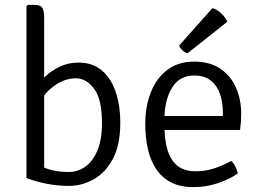

<svg xmlns="http://www.w3.org/2000/svg" viewBox="-20 -755 1066 787"><path d="M161 -25H88.5V-729L94.5 -735H121.5Q146.5 -735 153.8 -722.2Q161 -709.5 161 -684.5ZM473 -251.5Q473 -160.5 442.5 -103.5Q412 -46.5 363.8 -19.8Q315.5 7 262.5 7Q218 7 174.5 -1.2Q131 -9.5 88.5 -25L126.5 -85Q159 -66.5 190.2 -58.2Q221.5 -50 262 -50Q298.5 -50 329.5 -71.8Q360.5 -93.5 379.2 -138Q398 -182.5 398 -251Q398 -348.5 365.8 -391.2Q333.5 -434 291.5 -434Q246 -434 205.2 -405.2Q164.5 -376.5 142.5 -336L131 -402Q143.5 -421 167.8 -443.5Q192 -466 226.2 -482.2Q260.5 -498.5 302.5 -498.5Q358.5 -498.5 396.5 -467Q434.5 -435.5 453.8 -379.8Q473 -324 473 -251.5Z M620.5 -222.5V-279.5H893.5V-293.5Q893.5 -335 881.8 -369.5Q870 -404 844 -424.8Q818 -445.5 775.5 -445.5Q716 -445.5 685 -395.2Q654 -345 654 -263V-239.5Q654 -185.5 665.8 -143.2Q677.5 -101 705.5 -77Q733.5 -53 782.5 -53Q822.5 -53 858.8 -65Q895 -77 927.5 -95.5Q938 -86 945.5 -71Q953 -56 954.5 -44Q920 -19.5 872 -3.8Q824 12 772.5 12Q716.5 12 678.5 -8.8Q640.5 -29.5 617.8 -65.8Q595 -102 585.2 -148.2Q575.5 -194.5 575.5 -246Q575.5 -320 598.8 -378Q622 -436 666.8 -469.2Q711.5 -502.5 775.5 -502.5Q839.5 -502.5 882.5 -473.8Q925.5 -445 947 -396.5Q968.5 -348 968.5 -289Q968.5 -270 967.5 -255.5Q966.5 -241 964 -222.5ZM851 -722Q871 -715.5 887.5 -699.5Q904 -683.5 912 -666L748.5 -536.5Q737.5 -539.5 728 -548.5Q718.5 -557.5 714 -568Z"/></svg>

Font: Signika Light
Style: Regular
Weight: 300
Designer: Anna Giedry
Foundry: Anna Giedry
Version: Version 2.000